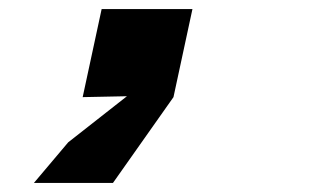

<svg xmlns="http://www.w3.org/2000/svg" viewBox="-20 -215 690 425"><path d="M205 -195H406L364 0L230 190H55L131 100L261 -2L163 0Z"/></svg>

Font: Azeret Mono Black
Style: Italic
Weight: 900
Italic angle: -12°
Designer: Martin Vácha
Foundry: Displaay
Version: Version 1.000; Glyphs 3.0.3, build 3074